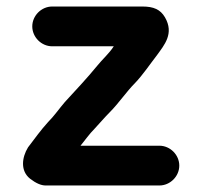

<svg xmlns="http://www.w3.org/2000/svg" viewBox="-20 -543 619 589"><path d="M140 -401H329C315 -379 294 -361 278 -341C247 -303 212 -266 179 -230C161 -209 146 -187 127 -168C105 -144 86 -117 66 -91C47 -60 42 -19 72 5C90 19 106 26 120 26H469C502 26 530 -2 530 -35C530 -68 502 -96 469 -96H227C241 -113 254 -132 270 -148C284 -163 302 -184 317 -199C344 -226 368 -262 394 -288C418 -313 440 -346 461 -373C484 -405 515 -440 486 -490C472 -514 451 -523 417 -523H140C107 -523 79 -495 79 -462C79 -429 107 -401 140 -401Z"/></svg>

Font: Electronic
Style: Ti
Weight: 900
Version: Version 1.011